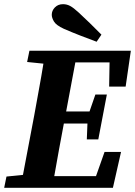

<svg xmlns="http://www.w3.org/2000/svg" viewBox="-22 -900 647 920"><path d="M108 -603 119 -657H605L580 -485H501L503 -601H339L295 -366H407L435 -447H490L449 -232H394L397 -308H284Q272 -245 260.5 -182Q249 -119 238 -56H438L479 -172H558L519 0H-2L9 -54L88 -62L142 -347Q153 -409 164.5 -471Q176 -533 186 -595ZM464 -734 441 -700Q403 -714 363 -729.5Q323 -745 284 -762Q247 -779 236.5 -797Q226 -815 226 -829Q226 -849 241 -864.5Q256 -880 280 -880Q298 -880 314 -871.5Q330 -863 355 -840Q408 -791 464 -734Z"/></svg>

Font: Source Serif Pro
Style: Bold Italic
Weight: 700
Italic angle: -12°
Designer: Frank Grießhammer
Foundry: Adobe Systems Incorporated
Version: Version 3.001;hotconv 1.0.111;makeotfexe 2.5.65597